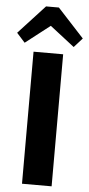

<svg xmlns="http://www.w3.org/2000/svg" viewBox="-85 -979 472 1014"><g transform="rotate(5 151.0 -472.0)"><path d="M229 -700V0H72V-700ZM-23 -792 117 -944H185L325 -792L281 -743L106 -879H196L21 -743Z"/></g></svg>

Font: Pathway Extreme 72pt
Style: Bold
Weight: 700
Designer: Eduardo Rodriguez Tunni
Foundry: Eduardo Rodriguez Tunni
Version: Version 1.001;gftools[0.9.26]